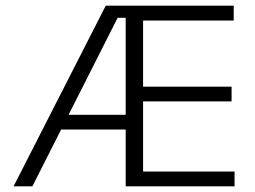

<svg xmlns="http://www.w3.org/2000/svg" viewBox="-20 -659 901 679"><path d="M28 0 354 -639H436V-596H396L94.5 0ZM173 -201V-253H446.5V-201ZM443 0V-52.5H809.5V0ZM424.5 0V-639H486V0ZM459.5 -300.5V-352.5H799V-300.5ZM442.5 -586.5V-639H806.5V-586.5Z"/></svg>

Font: Anek Tamil Medium Light
Style: Regular
Weight: 300
Version: Version 1.003